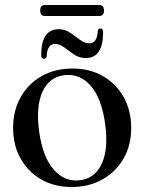

<svg xmlns="http://www.w3.org/2000/svg" viewBox="-20 -738 578 769"><path d="M270.5 -463.5Q339.5 -463.5 392.2 -433.2Q445 -403 475.2 -349.2Q505.5 -295.5 505.5 -225Q505.5 -156.5 475 -103.2Q444.5 -50 390.5 -19.5Q336.5 11 266.5 11Q198 11 145.2 -19.2Q92.5 -49.5 62.5 -102.8Q32.5 -156 32.5 -226Q32.5 -295 62.8 -348.8Q93 -402.5 146.5 -433Q200 -463.5 270.5 -463.5ZM300 -16Q359.5 -23 387.2 -81.8Q415 -140.5 401 -242.5Q387 -345 343.2 -394.5Q299.5 -444 238 -437Q177 -429.5 150 -370.2Q123 -311 137 -210Q151 -109 195.2 -58.8Q239.5 -8.5 300 -16ZM323.5 -505.5Q297.5 -505.5 276.8 -519.5Q256 -533.5 237.8 -547.8Q219.5 -562 200.5 -562Q169.5 -562 167 -513.5Q165 -502.5 156 -502.5Q145 -502.5 145 -517Q145 -621 215 -621Q241 -621 261.5 -606.8Q282 -592.5 300.5 -578.5Q319 -564.5 338 -564.5Q369 -564.5 371.5 -613.5Q373 -624 382.5 -624Q393 -624 393 -609.5Q393 -505.5 323.5 -505.5ZM141 -696Q141 -718 160 -718H378Q396.5 -718 396.5 -696Q396.5 -674 378 -674H160Q141 -674 141 -696Z"/></svg>

Font: Fraunces 72pt S000
Style: Regular
Weight: 400
Version: Version 1.000; ttfautohint (v1.8.3)